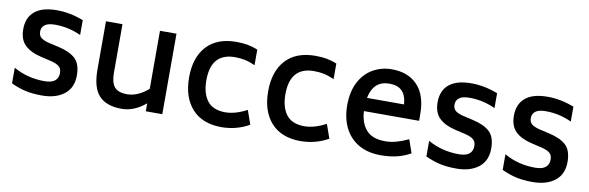

<svg xmlns="http://www.w3.org/2000/svg" viewBox="-45 -931 4005 1306"><g transform="rotate(10 1958.0 -277.5)"><path d="M51 -29V-137Q147 -82 265 -82Q315 -82 337.5 -101.5Q360 -121 360 -154Q360 -184 343 -199Q326 -214 288 -224L215 -241Q141 -258 101.5 -296Q62 -334 62 -406Q62 -486 113.5 -529Q165 -572 267 -572Q357 -572 450 -536V-433Q366 -473 271 -473Q221 -473 199.5 -455.5Q178 -438 178 -411Q178 -382 195 -368Q212 -354 246 -345L320 -328Q399 -310 437.5 -273.5Q476 -237 476 -158Q476 -73 418.5 -28Q361 17 265 17Q202 17 153.5 6.5Q105 -4 51 -29Z M1094 -556V0H980V-55Q901 12 814 12Q709 12 658 -43Q607 -98 607 -221V-556H721V-221Q721 -153 746.5 -122.5Q772 -92 834 -92Q907 -92 980 -155V-556Z M1230 -279Q1230 -416 1300.5 -493.5Q1371 -571 1503 -572Q1549 -572 1582.5 -566Q1616 -560 1654 -545V-437Q1617 -454 1584.5 -461Q1552 -468 1513 -468Q1349 -467 1349 -280Q1349 -191 1387.5 -139.5Q1426 -88 1511 -87Q1582 -87 1662 -130L1696 -33Q1607 17 1503 17Q1371 16 1300.5 -63Q1230 -142 1230 -279Z M1776 -279Q1776 -416 1846.5 -493.5Q1917 -571 2049 -572Q2095 -572 2128.5 -566Q2162 -560 2200 -545V-437Q2163 -454 2130.5 -461Q2098 -468 2059 -468Q1895 -467 1895 -280Q1895 -191 1933.5 -139.5Q1972 -88 2057 -87Q2128 -87 2208 -130L2242 -33Q2153 17 2049 17Q1917 16 1846.5 -63Q1776 -142 1776 -279Z M2618 -82Q2657 -82 2695 -92.5Q2733 -103 2778 -124L2810 -32Q2763 -6 2714 5.5Q2665 17 2606 17Q2515 17 2451.5 -20Q2388 -57 2355 -124Q2322 -191 2322 -279Q2322 -372 2356 -438Q2390 -504 2449 -538Q2508 -572 2580 -572Q2693 -572 2757.5 -503.5Q2822 -435 2822 -304V-259H2441Q2445 -178 2487 -130Q2529 -82 2618 -82ZM2446 -351H2702Q2697 -414 2667 -443.5Q2637 -473 2580 -473Q2470 -473 2446 -351Z M2913 -29V-137Q3009 -82 3127 -82Q3177 -82 3199.5 -101.5Q3222 -121 3222 -154Q3222 -184 3205 -199Q3188 -214 3150 -224L3077 -241Q3003 -258 2963.5 -296Q2924 -334 2924 -406Q2924 -486 2975.5 -529Q3027 -572 3129 -572Q3219 -572 3312 -536V-433Q3228 -473 3133 -473Q3083 -473 3061.5 -455.5Q3040 -438 3040 -411Q3040 -382 3057 -368Q3074 -354 3108 -345L3182 -328Q3261 -310 3299.5 -273.5Q3338 -237 3338 -158Q3338 -73 3280.5 -28Q3223 17 3127 17Q3064 17 3015.5 6.5Q2967 -4 2913 -29Z M3440 -29V-137Q3536 -82 3654 -82Q3704 -82 3726.5 -101.5Q3749 -121 3749 -154Q3749 -184 3732 -199Q3715 -214 3677 -224L3604 -241Q3530 -258 3490.5 -296Q3451 -334 3451 -406Q3451 -486 3502.5 -529Q3554 -572 3656 -572Q3746 -572 3839 -536V-433Q3755 -473 3660 -473Q3610 -473 3588.5 -455.5Q3567 -438 3567 -411Q3567 -382 3584 -368Q3601 -354 3635 -345L3709 -328Q3788 -310 3826.5 -273.5Q3865 -237 3865 -158Q3865 -73 3807.5 -28Q3750 17 3654 17Q3591 17 3542.5 6.5Q3494 -4 3440 -29Z"/></g></svg>

Font: Biryani SemiBold
Style: Regular
Weight: 600
Designer: Dan Reynolds and Mathieu Réguer
Foundry: Dan Reynolds and Mathieu Réguer
Version: Version 1.004; ttfautohint (v1.1) -l 5 -r 5 -G 72 -x 0 -D la